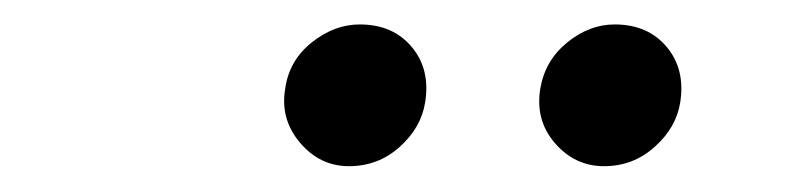

<svg xmlns="http://www.w3.org/2000/svg" viewBox="-20 -781 631 154"><path d="M464.5 -647.7Q441.1 -647.7 425.1 -666.2Q409.1 -684.7 413.4 -710.2Q417.3 -732.6 435 -747Q452.8 -761.4 473 -761.4Q499.6 -761.4 514.7 -743.4Q529.8 -725.5 525.6 -698.9Q522.4 -678.6 505.1 -663.2Q487.9 -647.7 464.5 -647.7ZM259.9 -647.7Q236.5 -647.7 220.5 -666.7Q204.5 -685.7 208.8 -710.2Q212 -732.6 230.1 -747Q248.2 -761.4 268.5 -761.4Q295.1 -761.4 310.2 -743.4Q325.3 -725.5 321 -698.9Q317.8 -678.6 300.6 -663.2Q283.4 -647.7 259.9 -647.7Z"/></svg>

Font: Inter UI
Style: Italic
Weight: 400
Italic angle: -9.39999°
Designer: Rasmus Andersson
Foundry: rsms
Version: 3.2;8d6f07862